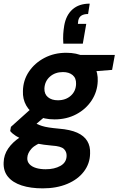

<svg xmlns="http://www.w3.org/2000/svg" viewBox="-50 -803 651 1055"><path d="M185 232Q118 232 69 216Q20 200 -6 168.5Q-32 137 -30 90Q-29 48 -5 13Q19 -22 61 -49.5Q103 -77 160 -96L198 -27Q146 -11 123.5 13.5Q101 38 100 65Q99 85 112 99Q125 113 148 120Q171 127 201 127Q249 127 282 108.5Q315 90 316 54Q317 31 301 15.5Q285 0 235 -3Q189 -7 152 -14.5Q115 -22 86.5 -32.5Q58 -43 37.5 -56Q17 -69 6 -83L10 -106L137 -220L228 -189L79 -62L132 -134Q143 -127 154 -121.5Q165 -116 180.5 -111Q196 -106 218.5 -102.5Q241 -99 274 -96Q336 -91 374 -74Q412 -57 429.5 -28Q447 1 445 41Q444 96 411 139.5Q378 183 319.5 207.5Q261 232 185 232ZM250 -147Q192 -147 153 -167.5Q114 -188 94 -223.5Q74 -259 76 -303Q77 -362 109 -409.5Q141 -457 194.5 -485Q248 -513 314 -513Q372 -513 411 -492.5Q450 -472 469.5 -437Q489 -402 487 -357Q485 -299 453.5 -251Q422 -203 369 -175Q316 -147 250 -147ZM268 -252Q311 -252 339 -277Q367 -302 368 -342Q369 -374 349 -390.5Q329 -407 296 -407Q253 -407 224.5 -382Q196 -357 194 -317Q193 -286 213.5 -269Q234 -252 268 -252ZM379 -404 373 -501H581L566 -419ZM443 -783 434 -726Q411 -726 397.5 -717.5Q384 -709 380 -690L378 -672H424L405 -563H298Q296 -593 297.5 -616Q299 -639 303 -663Q313 -720 348.5 -751.5Q384 -783 443 -783Z"/></svg>

Font: DM Sans 17pt ExtraBold
Style: Italic
Weight: 800
Italic angle: -10°
Version: Version 4.004;gftools[0.9.30]